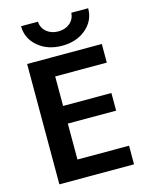

<svg xmlns="http://www.w3.org/2000/svg" viewBox="-138 -1039 876 1125"><g transform="rotate(-15 300.5 -476.5)"><path d="M219 -617V-438H512V-331H219V-113H532V0H79V-730H532V-617ZM102 -953H204Q207 -914 235.5 -890.5Q264 -867 306 -867Q348 -867 376 -890.5Q404 -914 407 -953H509Q509 -878 451.5 -829Q394 -780 306 -780Q218 -780 160 -829.5Q102 -879 102 -953Z"/></g></svg>

Font: M PLUS 1p
Style: Bold
Weight: 700
Version: Version 1.062